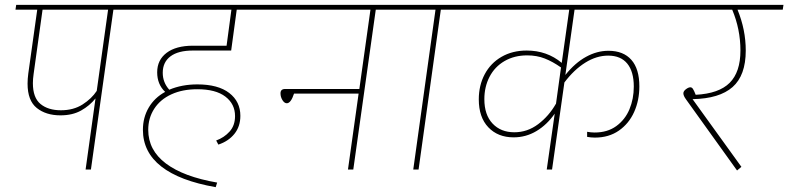

<svg xmlns="http://www.w3.org/2000/svg" viewBox="-20 -701 3260 794"><path d="M585 -661H449L356 0H334L375 -294Q351 -264 315.5 -244Q280 -224 230 -224Q170 -224 132 -254.5Q94 -285 94 -355Q94 -375 97 -397L134 -661H44L47 -681H588ZM380 -325 427 -661H156L119 -395Q116 -374 116 -357Q116 -297 147.5 -271Q179 -245 232 -245Q284 -245 321.5 -269Q359 -293 380 -325Z M653 -400Q653 -360 680 -330Q732 -352 796 -352Q882 -352 928 -316.5Q974 -281 974 -222Q974 -178 949.5 -147.5Q925 -117 883 -103L874 -120Q907 -132 929.5 -157Q952 -182 952 -221Q952 -271 912 -301.5Q872 -332 796 -332Q735 -332 689 -311Q643 -290 618 -251.5Q593 -213 593 -164Q593 -80 666 -25Q739 30 878 54L872 73Q723 47 647 -12.5Q571 -72 571 -164Q571 -215 595 -256Q619 -297 663 -321Q630 -352 630 -402Q630 -453 669 -482.5Q708 -512 778 -512H917L937 -661H561L564 -681H1124L1122 -661H959L936 -492H778Q717 -492 685 -468Q653 -444 653 -400Z M1670 -661H1534L1441 0H1419L1463 -314H1196Q1183 -274 1166 -274Q1156 -274 1148 -287Q1140 -300 1140 -315Q1140 -333 1159 -333H1466L1512 -661H1097L1100 -681H1673Z M1940 -661H1803L1711 0H1689L1781 -661H1646L1649 -681H1943Z M2318 -391Q2358 -441 2403.5 -466Q2449 -491 2496 -491Q2558 -491 2591 -453.5Q2624 -416 2624 -344Q2624 -286 2602.5 -238Q2581 -190 2539.5 -161Q2498 -132 2440 -132Q2424 -132 2408 -135V-156Q2424 -153 2439 -153Q2492 -153 2528.5 -179.5Q2565 -206 2583 -249Q2601 -292 2601 -343Q2601 -405 2574 -438Q2547 -471 2495 -471Q2447 -471 2400.5 -442Q2354 -413 2314 -360L2263 0H2241L2274 -231Q2242 -185 2198.5 -159Q2155 -133 2104 -133Q2039 -133 1999.5 -174.5Q1960 -216 1960 -290Q1960 -348 1984.5 -394Q2009 -440 2054 -466Q2099 -492 2158 -492Q2242 -492 2303 -441L2334 -661H1916L1919 -681H2768L2765 -661H2356ZM2279 -270 2300 -422Q2266 -446 2233 -459Q2200 -472 2160 -472Q2107 -472 2066.5 -448.5Q2026 -425 2004.5 -383.5Q1983 -342 1983 -291Q1983 -226 2017 -190Q2051 -154 2107 -154Q2161 -154 2205.5 -187.5Q2250 -221 2279 -272Z M3217 -661H3030Q3064 -578 3064 -492Q3064 -389 3009.5 -341Q2955 -293 2844 -291L3046 -11L3028 4L2817 -290Q2806 -305 2806 -315Q2806 -324 2816.5 -332Q2827 -340 2835 -340Q2841 -340 2845.5 -333.5Q2850 -327 2857 -309Q2953 -314 2997.5 -358.5Q3042 -403 3042 -492Q3042 -580 3008 -661H2740L2743 -681H3220Z"/></svg>

Font: FiraGO Thin
Style: Italic
Weight: 100
Italic angle: -8°
Designer: bBox Type GmbH
Foundry: bBox Type GmbH
Version: Version 1.001